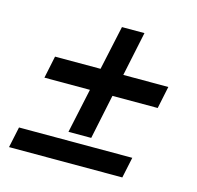

<svg xmlns="http://www.w3.org/2000/svg" viewBox="-88 -665 777 758"><g transform="rotate(15 300.0 -286.5)"><path d="M223 -119 262 -301H76L95 -392H281L320 -573H412L374 -392H558L539 -301H354L316 -119ZM12 0 30 -85H493L475 0Z"/></g></svg>

Font: Geist Mono Medium
Style: Italic
Weight: 500
Italic angle: -12°
Monospace: yes
Designer: Basement.studio, Andrés Briganti, Mateo Zaragoza
Foundry: Basement.studio, Vercel, Andrés Briganti, Guido Ferreyra, Mateo Zaragoza
Version: Version 1.500; ttfautohint (v1.8.4.7-5d5b)